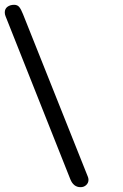

<svg xmlns="http://www.w3.org/2000/svg" viewBox="-20 -776 514 803"><path d="M76.2 -716.8 348.1 -35.2Q350.1 -29.3 350.1 -23.9Q350.1 -11.2 340.6 -2.2Q331.1 6.8 316.9 6.8Q287.1 6.8 273.9 -26.9L2.9 -709Q0 -716.3 0 -724.1Q0 -739.3 11.2 -747.6Q22.5 -755.9 39.1 -755.9Q52.7 -755.9 60.3 -746.8Q67.9 -737.8 76.2 -716.8Z"/></svg>

Font: BPreplay
Style: Regular
Weight: 400
Designer: Magenta/George Triantafyllakos
Foundry: Magenta/George Triantafyllakos
Version: Version 1.00